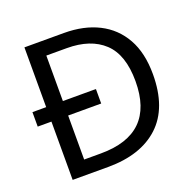

<svg xmlns="http://www.w3.org/2000/svg" viewBox="-126 -843 981 972"><g transform="rotate(-20 365.0 -357.0)"><path d="M317 -714Q424 -714 503 -674Q582 -634 625.5 -556.5Q669 -479 669 -364Q669 -183 570.5 -91.5Q472 0 295 0H104V-314H30V-392H104V-714ZM304 -637H194V-392H372V-314H194V-77H284Q574 -77 574 -361Q574 -504 503 -570.5Q432 -637 304 -637Z"/></g></svg>

Font: Noto Sans Elymaic
Style: Regular
Weight: 400
Designer: Morgane Pierson
Foundry: Google LLC
Version: Version 1.002; ttfautohint (v1.8.4.7-5d5b)